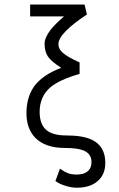

<svg xmlns="http://www.w3.org/2000/svg" viewBox="-20 -708 540 868"><path d="M116.2 -633.8H269.5Q228.5 -598.6 208 -572.3Q181.6 -537.1 181.6 -510.7Q181.6 -474.6 196.3 -453.1Q211.9 -429.7 256.8 -401.4Q170.9 -369.1 132.8 -315.4Q99.6 -266.6 99.6 -196.3Q99.6 -126 139.6 -85Q184.6 -39.1 273.4 -39.1Q328.1 -39.1 356.4 -28.3Q393.6 -13.7 393.6 24.4Q393.6 52.7 375 67.4Q358.4 81.1 327.1 81.1Q301.8 81.1 285.2 74.2Q274.4 70.3 255.9 57.6L251 54.7L230.5 110.4Q247.1 123 275.4 131.8Q302.7 140.6 327.1 140.6Q382.8 140.6 416 115.2Q456.1 85 456.1 28.3Q456.1 -46.9 395.5 -76.2Q354.5 -95.7 279.3 -95.7Q218.8 -95.7 189.5 -120.1Q159.2 -146.5 159.2 -202.1Q159.2 -271.5 208 -313.5Q249 -347.7 339.8 -374V-425.8Q285.2 -450.2 264.6 -468.8Q244.1 -486.3 244.1 -507.8Q244.1 -534.2 278.3 -568.4Q309.6 -600.6 373 -642.6L362.3 -687.5H116.2Z"/></svg>

Font: Dotum
Style: Regular
Weight: 400
Version: Version 2.21